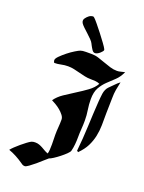

<svg xmlns="http://www.w3.org/2000/svg" viewBox="-170 -1009 816 1088"><g transform="rotate(20 237.5 -465.0)"><path d="M261 -727Q283 -727 303.5 -720.5Q324 -714 344.5 -706.5Q365 -699 386 -692.5Q407 -686 428 -686Q440 -686 451.5 -689.5Q463 -693 475 -695Q460 -662 438 -641.5Q416 -621 395 -601Q374 -581 359 -554.5Q344 -528 344 -485Q344 -453 349 -422Q354 -391 354 -359Q354 -333 352 -307.5Q350 -282 350 -256Q350 -236 348 -214.5Q346 -193 341 -173Q339 -165 325.5 -152Q312 -139 295 -125.5Q278 -112 261 -101Q244 -90 236 -88Q228 -82 212.5 -67.5Q197 -53 179 -38Q161 -23 145 -11.5Q129 0 122 0Q114 0 108 -3Q102 -6 96 -11Q76 -25 53.5 -37Q31 -49 8 -57Q15 -66 28 -78.5Q41 -91 56 -103.5Q71 -116 85.5 -127Q100 -138 110 -143Q114 -145 120.5 -146Q127 -147 132 -147Q146 -147 157 -143Q168 -139 178 -133.5Q188 -128 198 -122Q208 -116 220 -112Q223 -122 224 -137Q225 -152 225 -168Q225 -184 224.5 -199.5Q224 -215 224 -226Q224 -249 226 -272.5Q228 -296 228 -319Q228 -332 218 -345Q208 -358 194.5 -369.5Q181 -381 165.5 -390Q150 -399 140 -404Q158 -430 189 -451Q220 -472 253 -492.5Q286 -513 315.5 -534.5Q345 -556 360 -583Q347 -589 333 -590Q319 -591 305 -591Q286 -591 268 -595Q250 -599 232.5 -603.5Q215 -608 197 -612Q179 -616 160 -616Q139 -616 119 -611.5Q99 -607 79 -607Q74 -614 74 -622Q74 -632 89.5 -647.5Q105 -663 125 -679Q145 -695 165.5 -707.5Q186 -720 195 -723Q206 -727 227 -727Q248 -727 261 -727ZM470 -632Q464 -606 460 -582.5Q456 -559 456 -533Q456 -510 455 -487Q454 -464 454 -441Q454 -402 453.5 -367.5Q453 -333 446 -300.5Q439 -268 424 -238Q409 -208 379 -178L371 -184Q379 -260 382 -335Q385 -410 390 -486Q391 -497 392 -510Q393 -523 395 -536Q397 -549 402 -560.5Q407 -572 415 -580Q429 -593 442 -607Q455 -621 470 -632ZM197 -930Q199 -929 201 -928Q203 -927 205 -925Q211 -920 228 -899.5Q245 -879 264 -854.5Q283 -830 299 -808Q315 -786 319 -777Q321 -772 320 -769.5Q319 -767 316 -763Q312 -758 306 -752.5Q300 -747 293 -743Q286 -739 278.5 -738Q271 -737 265 -742Q263 -743 259 -748.5Q255 -754 251.5 -760.5Q248 -767 244.5 -773Q241 -779 240 -782Q236 -791 224 -803.5Q212 -816 198 -828.5Q184 -841 171.5 -853Q159 -865 154 -873Q149 -881 149.5 -889Q150 -897 155 -903Q163 -914 173 -921.5Q183 -929 197 -930Z"/></g></svg>

Font: Hand Textur
Style: Regular
Weight: 400
Designer: F. H. Ehmcke um 1935
Foundry: Peter Wiegel
Version: Version 1.000